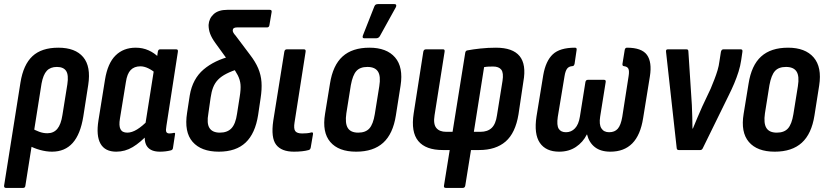

<svg xmlns="http://www.w3.org/2000/svg" viewBox="-30 -733 4040 938"><path d="M-1 185Q-11 185 -10 174L70 -330Q84 -417 128.5 -458.5Q173 -500 255 -500Q338 -500 376.5 -454Q415 -408 401 -318L377 -164Q363 -77 325 -34.5Q287 8 224 8Q196 8 165.5 -0.5Q135 -9 112 -22L124 -107Q141 -97 161 -89.5Q181 -82 201 -82Q232 -82 250 -103.5Q268 -125 275 -171L299 -321Q306 -367 293 -386.5Q280 -406 248 -406Q216 -406 198.5 -387Q181 -368 173 -325L94 174Q93 185 83 185Z M538 8Q483 8 461 -31Q439 -70 451 -145L483 -344Q496 -424 534.5 -462Q573 -500 633 -500Q667 -500 696 -487Q725 -474 746 -452L732 -374Q714 -390 694 -399.5Q674 -409 656 -409Q626 -409 608.5 -391Q591 -373 585 -332L556 -154Q550 -119 558.5 -102Q567 -85 592 -85Q614 -85 639.5 -100.5Q665 -116 696 -148V-80Q656 -37 618.5 -14.5Q581 8 538 8ZM751 8Q709 8 690.5 -15Q672 -38 679 -85L682 -104L679 -119L725 -410L735 -439L741 -480Q743 -492 752 -492H831Q841 -492 839 -480L783 -118Q779 -96 782.5 -88.5Q786 -81 798 -81Q804 -81 809.5 -82Q815 -83 820 -84Q827 -85 825 -76L815 -10Q814 0 803 2Q791 5 778 6.5Q765 8 751 8Z M1039 8Q953 8 911 -40Q869 -88 884 -182L897 -267Q904 -308 921 -339.5Q938 -371 964.5 -393.5Q991 -416 1025 -432.5Q1059 -449 1101 -459L1142 -399Q1102 -386 1076.5 -373Q1051 -360 1035.5 -344Q1020 -328 1011.5 -306.5Q1003 -285 999 -256L988 -179Q979 -130 993.5 -107.5Q1008 -85 1044 -85Q1081 -85 1101 -106.5Q1121 -128 1128 -177L1141 -260Q1147 -297 1145 -320Q1143 -343 1131.5 -365.5Q1120 -388 1096 -421L1022 -523Q1004 -548 996.5 -568.5Q989 -589 989 -611Q991 -643 1014 -664Q1037 -685 1081 -685H1288Q1299 -685 1297 -674L1286 -609Q1284 -599 1274 -599H1127Q1107 -599 1107 -584Q1107 -574 1121 -559L1191 -466Q1218 -431 1231.5 -399Q1245 -367 1247.5 -332Q1250 -297 1243 -252L1231 -171Q1217 -81 1170 -36.5Q1123 8 1039 8Z M1406 8Q1345 8 1319 -26Q1293 -60 1305 -143L1359 -480Q1361 -492 1371 -492H1455Q1465 -492 1463 -480L1409 -135Q1404 -104 1412.5 -92.5Q1421 -81 1446 -81Q1457 -81 1469 -82Q1481 -83 1491 -86Q1501 -88 1499 -77L1488 -12Q1486 -2 1478 0Q1464 4 1445.5 6Q1427 8 1406 8Z M1710 8Q1624 8 1583.5 -39.5Q1543 -87 1558 -177L1582 -324Q1596 -414 1643.5 -457Q1691 -500 1775 -500Q1859 -500 1900 -452.5Q1941 -405 1927 -315L1904 -169Q1890 -79 1842 -35.5Q1794 8 1710 8ZM1720 -85Q1756 -85 1774.5 -105.5Q1793 -126 1801 -175L1823 -312Q1831 -361 1816.5 -383.5Q1802 -406 1765 -406Q1729 -406 1711 -386Q1693 -366 1684 -317L1662 -179Q1655 -131 1669 -108Q1683 -85 1720 -85ZM1749 -546Q1743 -546 1742 -550.5Q1741 -555 1743 -560L1799 -702Q1802 -709 1806.5 -711Q1811 -713 1817 -713H1897Q1904 -713 1905.5 -708.5Q1907 -704 1904 -698L1826 -557Q1820 -546 1807 -546Z M2148 185Q2137 185 2139 174L2167 0H2133Q2050 0 2013.5 -44Q1977 -88 1991 -179L2038 -480Q2040 -492 2051 -492H2135Q2144 -492 2142 -480L2093 -170Q2086 -127 2101.5 -108Q2117 -89 2150 -89H2181L2243 -476Q2245 -486 2254 -487Q2280 -492 2317 -496Q2354 -500 2393 -500Q2475 -500 2508.5 -459Q2542 -418 2527 -335L2503 -174Q2488 -83 2440 -41.5Q2392 0 2311 0H2271L2243 174Q2241 185 2231 185ZM2285 -89H2317Q2352 -89 2372 -108Q2392 -127 2398 -170L2425 -338Q2431 -377 2419 -392.5Q2407 -408 2379 -408Q2367 -408 2356 -407.5Q2345 -407 2335 -405Z M2702 8Q2637 8 2607.5 -35Q2578 -78 2591 -164L2624 -366Q2636 -435 2670.5 -467.5Q2705 -500 2779 -500Q2789 -500 2787 -489L2777 -421Q2774 -410 2767 -410Q2749 -409 2740.5 -397.5Q2732 -386 2728 -361L2695 -162Q2689 -121 2699.5 -104Q2710 -87 2735 -87Q2761 -87 2779 -106Q2797 -125 2803 -163L2830 -332Q2832 -343 2842 -343H2921Q2931 -343 2929 -332L2902 -163Q2896 -125 2908 -106Q2920 -87 2946 -87Q2973 -87 2988 -104Q3003 -121 3010 -162L3041 -361Q3045 -386 3040 -397Q3035 -408 3017 -410Q3010 -411 3011 -421L3022 -489Q3024 -500 3033 -500Q3105 -500 3130.5 -465Q3156 -430 3145 -360L3112 -156Q3099 -73 3059 -32.5Q3019 8 2952 8Q2905 8 2876.5 -14Q2848 -36 2838 -76H2837Q2818 -38 2783.5 -15Q2749 8 2702 8Z M3286 0Q3277 0 3276 -9L3224 -479Q3222 -492 3232 -492H3324Q3333 -492 3333 -482L3350 -220Q3351 -191 3352 -162.5Q3353 -134 3353 -105H3355Q3366 -132 3377.5 -159Q3389 -186 3401 -213L3442 -300Q3452 -324 3460.5 -346Q3469 -368 3475.5 -389.5Q3482 -411 3485 -435L3492 -480Q3495 -492 3504 -492H3589Q3599 -492 3597 -480L3591 -439Q3587 -411 3578 -382.5Q3569 -354 3557 -325.5Q3545 -297 3529 -265L3403 -8Q3399 0 3391 0Z M3755 8Q3669 8 3628.5 -39.5Q3588 -87 3603 -177L3627 -324Q3641 -414 3688.5 -457Q3736 -500 3820 -500Q3904 -500 3945 -452.5Q3986 -405 3972 -315L3949 -169Q3935 -79 3887 -35.5Q3839 8 3755 8ZM3765 -85Q3801 -85 3819.5 -105.5Q3838 -126 3846 -175L3868 -312Q3876 -361 3861.5 -383.5Q3847 -406 3810 -406Q3774 -406 3756 -386Q3738 -366 3729 -317L3707 -179Q3700 -131 3714 -108Q3728 -85 3765 -85Z"/></svg>

Font: Sofia Sans Condensed
Style: Bold Italic
Weight: 700
Italic angle: -9°
Version: Version 4.100